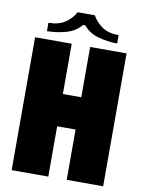

<svg xmlns="http://www.w3.org/2000/svg" viewBox="-94 -931 746 996"><g transform="rotate(10 279.0 -433.0)"><path d="M328 -700H520V0H328V-265H231V0H38V-700H231V-435H328ZM233 -866H323Q344 -830 377 -808Q410 -786 463 -786V-742Q412 -742 362.5 -756Q313 -770 284 -806H272Q243 -770 193.5 -756Q144 -742 93 -742V-786Q146 -786 180 -808.5Q214 -831 233 -866Z"/></g></svg>

Font: Phudu Black
Style: Regular
Weight: 900
Version: Version 1.005;gftools[0.9.23]